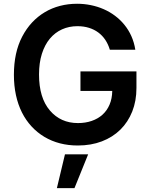

<svg xmlns="http://www.w3.org/2000/svg" viewBox="-20 -757 795 1012"><path d="M53.3 -362.9Q53.3 -480.5 96.9 -563.9Q119 -606.2 149.1 -638.5Q179.3 -670.8 216.3 -692.8Q253.2 -714.8 296.2 -726Q339.1 -737.2 386.4 -737.2Q423.3 -737.2 458.8 -729.9Q494.3 -722.7 526.5 -708.6Q558.6 -694.6 586.3 -673.8Q614 -653.1 635.8 -626.2Q657.7 -599.4 672.4 -566.6Q687.1 -533.7 693.2 -495H558.9Q550.4 -523.8 535 -546.9Q519.5 -570 497.9 -585.9Q476.2 -601.9 448.7 -610.4Q421.2 -619 388.1 -619Q344.1 -619 307 -602.3Q269.9 -585.6 242.9 -553.3Q215.9 -521 200.8 -473.4Q185.7 -425.8 185.7 -364.3Q185.7 -241.5 242.9 -174.7Q299.7 -108.3 391 -108.3Q430.4 -108.3 463.4 -119.7Q496.4 -131 520.2 -152.5Q544 -174 557.5 -205.6Q571 -237.2 571.7 -277.7H404.1V-380.7H699.2V-293.3Q699.2 -225.1 677 -169.2Q654.8 -113.3 614.3 -73.5Q573.9 -33.7 516.9 -11.9Q459.9 9.9 390.3 9.9Q290.5 9.9 214.1 -35.5Q176.1 -58.2 146.3 -90.6Q116.5 -122.9 95.7 -164.2Q74.9 -205.6 64.1 -255.5Q53.3 -305.4 53.3 -362.9ZM322.4 56.5H444.6L372.5 234.7H279.8Z"/></svg>

Font: Inter P Semi Bold
Style: Regular
Weight: 600
Designer: Rasmus Andersson
Foundry: rsms
Version: Version 3.018;git-588b23468